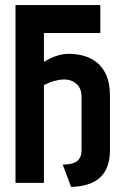

<svg xmlns="http://www.w3.org/2000/svg" viewBox="-20 -720 486 756"><path d="M252 -508Q231 -508 211 -502.5Q191 -497 175.5 -489Q160 -481 151 -475V-384Q163 -390 174 -394.5Q185 -399 195 -401.5Q205 -404 214 -405.5Q223 -407 232 -407Q248 -407 261 -402Q274 -397 283 -388Q292 -379 296.5 -367Q301 -355 301 -341V-129Q301 -107 292 -94.5Q283 -82 266.5 -77Q250 -72 227 -72L260 16Q298 15 327 5.5Q356 -4 375 -22Q394 -40 403.5 -67Q413 -94 413 -129V-343Q413 -391 399 -423Q385 -455 362 -473.5Q339 -492 310.5 -500Q282 -508 252 -508ZM41 0H153V-590H375V-700H41Z"/></svg>

Font: Advent Pro
Style: Regular
Weight: 400
Designer: VivaRado, Andreas Kalpakidis
Foundry: VivaRado, Andreas Kalpakidis
Version: Version 3.000